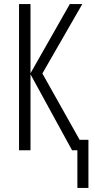

<svg xmlns="http://www.w3.org/2000/svg" viewBox="-20 -734 462 938"><path d="M382 -714H321L129 -376V-714H73V0H129V-371L332 0H358V184H412V-51H369L187 -375Z"/></svg>

Font: Noto Sans Display Condensed Light
Style: Regular
Weight: 300
Width: 3
Designer: Monotype Design Team
Foundry: Monotype Imaging Inc.
Version: Version 1.900